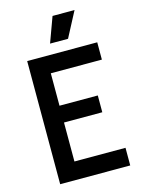

<svg xmlns="http://www.w3.org/2000/svg" viewBox="-138 -1025 822 1104"><g transform="rotate(-15 273.5 -473.0)"><path d="M496 -733V-630H192V-437H420V-337H192V-105H496V0H79V-733ZM287 -946H418L339 -796H232Z"/></g></svg>

Font: Kreadon Light
Style: Bold
Weight: 600
Designer: Reiya WATANABE
Foundry: StudioGnu
Version: Version 1.003; ttfautohint (v1.8.4.7-5d5b);gftools[0.9.32]